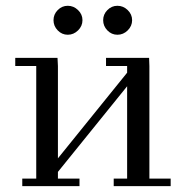

<svg xmlns="http://www.w3.org/2000/svg" viewBox="-20 -637 624 657"><path d="M32.2 -411.1V-439H176.8L178.2 -411.1V-95.2L415 -388.2V-411.1H342.8V-439H490.2L491.2 -411.1V-25.9H564V0H369.1V-25.9H415V-341.8L178.2 -48.8V-25.9H252V0H56.2V-25.9H104V-411.1ZM177.5 -533Q163.1 -547.9 163.1 -567.9Q163.1 -587.9 177.5 -602.5Q191.9 -617.2 211.9 -617.2Q231.9 -617.2 247.1 -602.5Q262.2 -587.9 262.2 -567.9Q262.2 -547.9 247.1 -533Q231.9 -518.1 211.9 -518.1Q191.9 -518.1 177.5 -533ZM347.4 -533Q333 -547.9 333 -567.9Q333 -587.9 347.4 -602.5Q361.8 -617.2 381.8 -617.2Q401.9 -617.2 417 -602.5Q432.1 -587.9 432.1 -567.9Q432.1 -547.9 417 -533Q401.9 -518.1 381.8 -518.1Q361.8 -518.1 347.4 -533Z"/></svg>

Font: Dehuti Alt
Style: Book
Weight: 400
Version: Version 1.2